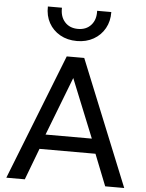

<svg xmlns="http://www.w3.org/2000/svg" viewBox="-63 -1017 808 1066"><g transform="rotate(5 341.5 -483.5)"><path d="M13 0 288.5 -700H386L670 0H564L494.5 -175.5H182.5L116 0ZM209 -257.5H467L335 -583.5ZM337 -790Q283.5 -790 243 -813Q202.5 -836 180.5 -875.8Q158.5 -915.5 160 -967H238.5Q236.5 -918 263.5 -887.8Q290.5 -857.5 337 -857.5Q383.5 -857.5 410.2 -887.8Q437 -918 434.5 -967H513.5Q514.5 -916 492.2 -876Q470 -836 429.5 -813Q389 -790 337 -790Z"/></g></svg>

Font: Geologica Roman Light
Style: Regular
Weight: 300
Designer: Sindre Bremnes, Frode Helland
Foundry: Monokrom Skriftforlag AS
Version: Version 1.010;gftools[0.9.28]